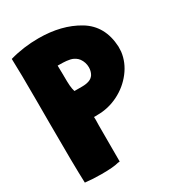

<svg xmlns="http://www.w3.org/2000/svg" viewBox="-174 -823 848 929"><g transform="rotate(-30 249.5 -358.0)"><path d="M498 -463Q491 -406 454 -358Q417 -310 362 -282.5Q307 -255 246 -255Q243 -255 238 -254.5Q233 -254 226 -255Q227 -243 226.5 -231Q226 -219 226 -209V-6L215 -5Q188 3 121 3Q71 3 29 -2Q25 -99 25 -339V-460Q25 -623 22 -697Q99 -719 183 -719Q312 -719 402.5 -664.5Q493 -610 499 -491V-490Q499 -471 498 -463ZM198 -558Q199 -542 199 -504V-495Q199 -465 200.5 -445.5Q202 -426 207 -411H221Q228 -411 250.5 -411Q273 -411 289.5 -417Q306 -423 315 -437Q325 -454 325 -476Q325 -503 309 -526L301 -535Q285 -549 266 -553Q247 -557 227.5 -557.5Q208 -558 198 -558Z"/></g></svg>

Font: Londrina Solid Black
Style: Regular
Weight: 900
Designer: Marcelo Magalhaes
Foundry: Marcelo Magalhães
Version: Version 1.002